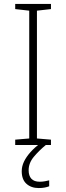

<svg xmlns="http://www.w3.org/2000/svg" viewBox="-20 -734 334 972"><path d="M238 0H57V-27L128 -33V-680L57 -688V-714H238V-688L167 -680V-33L238 -27ZM125 128Q125 156 139 171Q153 186 181 186Q195 186 208 183.5Q221 181 229 179V209Q219 213 206 215.5Q193 218 176 218Q138 218 114 196.5Q90 175 90 133Q90 108 101.5 84Q113 60 134.5 36Q156 12 188 -12L212 0Q178 28 151.5 59.5Q125 91 125 128Z"/></svg>

Font: Noto Sans Cham ExtraLight
Style: Regular
Weight: 250
Version: Version 2.002